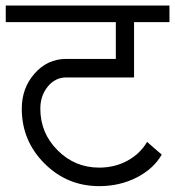

<svg xmlns="http://www.w3.org/2000/svg" viewBox="-33 -670 618 678"><path d="M317.4 -12.7Q204.1 -12.7 124 -92.8Q43.9 -172.9 43.9 -286.1Q43.9 -359.4 89.4 -410.6Q134.8 -461.9 200.2 -461.9H376V-591.8H-12.7V-650.4H565.4V-591.8H440.4V-396.5H200.2Q162.1 -396.5 135.7 -364.3Q109.4 -332 109.4 -286.1Q109.4 -200.2 170.4 -139.2Q231.4 -78.1 317.4 -78.1Q372.1 -78.1 417 -102.5Q461.9 -127 486.3 -168.9L538.1 -124Q508.8 -73.2 449.2 -43Q389.6 -12.7 317.4 -12.7Z"/></svg>

Font: Lohit Devanagari
Style: Regular
Weight: 400
Version: 2.95.4